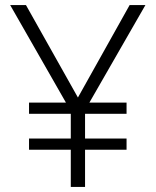

<svg xmlns="http://www.w3.org/2000/svg" viewBox="-20 -734 611 754"><path d="M286 -351 489 -714H551L331 -331H477V-287H314V-190H477V-146H314V0H258V-146H94V-190H258V-287H94V-331H239L20 -714H82Z"/></svg>

Font: Noto Sans Lao Light
Style: Regular
Weight: 300
Designer: Monotype Design Team
Foundry: Monotype Imaging Inc.
Version: Version 2.003; ttfautohint (v1.8.4.7-5d5b)